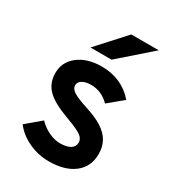

<svg xmlns="http://www.w3.org/2000/svg" viewBox="-180 -832 853 945"><g transform="rotate(30 246.0 -360.0)"><path d="M245 12Q185 12 130.2 -13.5Q75.5 -39 43.5 -82L125.5 -151Q151 -124 184.5 -108.2Q218 -92.5 248.5 -92.5Q286.5 -92.5 307 -105.2Q327.5 -118 327.5 -141Q327.5 -156 317.8 -167.8Q308 -179.5 283.5 -191.8Q259 -204 214.5 -220Q128.5 -251.5 92.5 -288.2Q56.5 -325 56.5 -381.5Q56.5 -444.5 107.5 -483.8Q158.5 -523 240.5 -523Q296.5 -523 343.8 -502Q391 -481 425 -440.5L343.5 -373Q298.5 -418.5 238.5 -418.5Q208 -418.5 189.5 -407.2Q171 -396 171 -377Q171 -358.5 192.8 -344Q214.5 -329.5 274 -310Q333 -291.5 369.8 -268Q406.5 -244.5 423.8 -213.5Q441 -182.5 441 -142Q441 -70 388.8 -29Q336.5 12 245 12ZM143.5 -576 285.5 -732H441.5L263.5 -576Z"/></g></svg>

Font: Undotted
Style: Bold
Weight: 700
Designer: Delve Withrington, Dave Bailey, Thomas Jockin
Foundry: Delve Fonts LLC
Version: Version 4.000